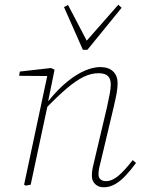

<svg xmlns="http://www.w3.org/2000/svg" viewBox="-20 -782 608 813"><path d="M89 4 82 0 183 -474 188 -460 61 -461 64 -479 196 -494 211 -487 184 -354 185 -351 156 -216Q144 -162 133 -108Q122 -54 110 0ZM419 11Q397 11 383 -2.5Q369 -16 369 -37Q369 -56 372.5 -71.5Q376 -87 381 -108L433 -328Q440 -360 444.5 -384Q449 -408 449 -425Q449 -449 436.5 -460.5Q424 -472 397 -472Q366 -472 334 -456.5Q302 -441 262.5 -407.5Q223 -374 170 -319L169 -352H183Q225 -404 264.5 -436Q304 -468 339.5 -483Q375 -498 404 -498Q440 -498 459 -479.5Q478 -461 478 -430Q478 -409 473.5 -385Q469 -361 461 -327L409 -108Q405 -92 401 -75.5Q397 -59 397 -44Q397 -30 405.5 -22.5Q414 -15 429 -15Q454 -15 480.5 -37Q507 -59 542 -104L556 -92Q534 -62 512 -38.5Q490 -15 467 -2Q444 11 419 11ZM268 -761 354 -597H336L481 -762L495 -749L350 -571H331L251 -752Z"/></svg>

Font: Source Serif 4 ExtraLight
Style: Italic
Weight: 250
Italic angle: -12°
Designer: Frank Grießhammer
Foundry: Adobe Systems Incorporated
Version: Version 4.004;hotconv 1.0.116;makeotfexe 2.5.65601